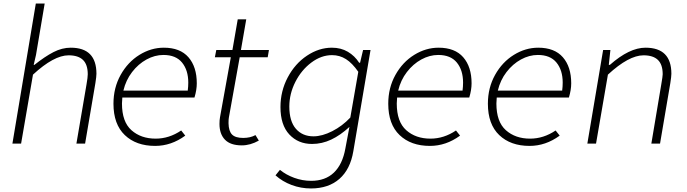

<svg xmlns="http://www.w3.org/2000/svg" viewBox="-20 -810 3877 1083"><path d="M182 -790H232L183 -500L170 -444H174Q233 -491 281.5 -516Q330 -541 379 -541Q524 -541 524 -394Q524 -379 518 -341L460 0H411L468 -334Q475 -374 475 -391Q475 -446 448 -472Q421 -498 367 -498Q284 -498 166 -389L99 0H50Z M620 -225Q620 -315 660.5 -387.5Q701 -460 766.5 -500.5Q832 -541 904 -541Q996 -541 1043 -487Q1090 -433 1090 -340Q1090 -303 1077 -260H670Q668 -240 668 -226Q668 -123 721.5 -75.5Q775 -28 858 -28Q934 -28 1002 -74L1025 -45Q946 13 855 13Q748 13 684 -48Q620 -109 620 -225ZM1039 -299Q1042 -322 1042 -344Q1042 -414 1007 -457Q972 -500 902 -500Q853 -500 806.5 -474.5Q760 -449 725 -403.5Q690 -358 676 -299Z M1218 -111Q1218 -133 1221 -149L1282 -487H1192L1200 -528H1291L1321 -701H1369L1339 -528H1497L1490 -487H1332L1271 -147Q1269 -137 1269 -115Q1270 -70 1289 -51Q1308 -32 1352 -32Q1392 -32 1421 -48L1440 -17Q1392 10 1344 10Q1280 10 1249 -22Q1218 -54 1218 -111Z M1534 179 1559 148Q1593 176 1639.5 193Q1686 210 1735 210Q1815 210 1863.5 163.5Q1912 117 1928 28L1951 -94Q1900 -47 1848 -22.5Q1796 2 1740 2Q1662 2 1612 -51.5Q1562 -105 1562 -206Q1562 -296 1603 -373.5Q1644 -451 1711.5 -496Q1779 -541 1852 -541Q1903 -541 1942 -518Q1981 -495 2006 -456H2011L2028 -528H2070L1973 43Q1956 145 1894.5 199Q1833 253 1734 253Q1677 253 1625 233.5Q1573 214 1534 179ZM1956 -147 2001 -405Q1967 -454 1931.5 -476.5Q1896 -499 1853 -499Q1792 -499 1736 -457Q1680 -415 1646 -348Q1612 -281 1612 -209Q1612 -126 1649 -83.5Q1686 -41 1748 -41Q1797 -41 1854 -70Q1911 -99 1956 -147Z M2170 -225Q2170 -315 2210.5 -387.5Q2251 -460 2316.5 -500.5Q2382 -541 2454 -541Q2546 -541 2593 -487Q2640 -433 2640 -340Q2640 -303 2627 -260H2220Q2218 -240 2218 -226Q2218 -123 2271.5 -75.5Q2325 -28 2408 -28Q2484 -28 2552 -74L2575 -45Q2496 13 2405 13Q2298 13 2234 -48Q2170 -109 2170 -225ZM2589 -299Q2592 -322 2592 -344Q2592 -414 2557 -457Q2522 -500 2452 -500Q2403 -500 2356.5 -474.5Q2310 -449 2275 -403.5Q2240 -358 2226 -299Z M2732 -225Q2732 -315 2772.5 -387.5Q2813 -460 2878.5 -500.5Q2944 -541 3016 -541Q3108 -541 3155 -487Q3202 -433 3202 -340Q3202 -303 3189 -260H2782Q2780 -240 2780 -226Q2780 -123 2833.5 -75.5Q2887 -28 2970 -28Q3046 -28 3114 -74L3137 -45Q3058 13 2967 13Q2860 13 2796 -48Q2732 -109 2732 -225ZM3151 -299Q3154 -322 3154 -344Q3154 -414 3119 -457Q3084 -500 3014 -500Q2965 -500 2918.5 -474.5Q2872 -449 2837 -403.5Q2802 -358 2788 -299Z M3382 -528H3423L3414 -444H3420Q3530 -541 3621 -541Q3767 -541 3767 -394Q3767 -379 3761 -341L3703 0H3654L3710 -334Q3718 -380 3718 -391Q3718 -446 3691 -472Q3664 -498 3610 -498Q3527 -498 3409 -389L3342 0H3293Z"/></svg>

Font: Nebula Sans Light
Style: Regular
Weight: 300
Italic angle: -9°
Designer: Paul D. Hunt for Adobe (as Source Sans)
Foundry: Nebula Entertainment & Broadcasting LLC
Version: Version 1.010